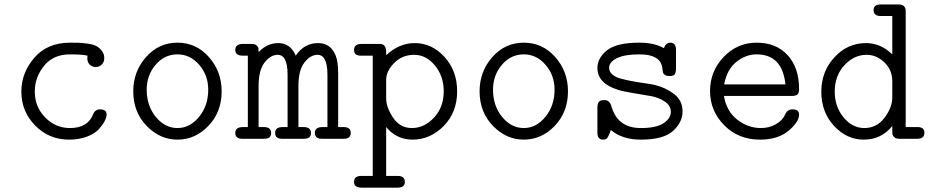

<svg xmlns="http://www.w3.org/2000/svg" viewBox="-20 -631 4239 873"><path d="M77.1 -214.8Q77.1 -299.8 136 -368.4Q194.8 -437 299.8 -437Q323.7 -437 338.4 -436.5Q353 -436 377.9 -432.6Q402.8 -429.2 417 -422.1Q431.2 -415 442.6 -400.6Q454.1 -386.2 454.1 -366.2Q454.1 -349.1 442.6 -337.6Q431.2 -326.2 415 -326.2Q398.9 -326.2 387.9 -337.2Q377 -348.1 377 -366.2Q377 -374 377.9 -377.9Q355 -383.8 297.9 -383.8Q222.7 -383.8 180.4 -331.8Q138.2 -279.8 138.2 -214.8Q138.2 -145 185.5 -96.9Q232.9 -48.8 297.9 -48.8Q377.9 -48.8 402.8 -109.9Q411.6 -133.8 435.1 -133.8Q464.8 -133.8 464.8 -109.9Q464.8 -98.6 456.5 -81.8Q448.2 -64.9 430.2 -44.4Q412.1 -23.9 376 -10Q339.8 3.9 293 3.9Q203.1 3.9 140.1 -60.1Q77.1 -124 77.1 -214.8Z M585.9 -215.8Q585.9 -305.7 643.8 -371.3Q701.7 -437 786.9 -437Q872.1 -437 929.9 -371.6Q987.8 -306.2 987.8 -215.8Q987.8 -121.6 927.7 -58.8Q867.7 3.9 787.1 3.9Q707 3.9 646.5 -58.8Q585.9 -121.6 585.9 -215.8ZM647 -223.1Q647 -149.9 688.5 -99.4Q730 -48.8 786.9 -48.8Q843.8 -48.8 885.3 -99.9Q926.8 -150.9 926.8 -223.1Q926.8 -289.1 885.7 -336.4Q844.7 -383.8 787.1 -383.8Q728 -383.8 687.5 -336.4Q647 -289.1 647 -223.1Z M1049.8 -26.9Q1049.8 -52.7 1083 -53.2H1106.9V-377.9Q1106.9 -377.9 1084 -377.9Q1049.8 -377.9 1049.8 -403.8Q1049.8 -430.7 1083 -431.2H1125Q1140.1 -431.2 1147.5 -423.6Q1154.8 -416 1155.3 -410.4Q1155.8 -404.8 1155.8 -394Q1194.8 -435.1 1244.6 -435.1Q1300.8 -435.1 1324.7 -377.9Q1362.8 -435.1 1426.8 -435.1Q1483.9 -435.1 1506.8 -377Q1517.6 -350.1 1517.6 -294.9Q1517.6 -292.5 1517.6 -290V-53.2H1542Q1575.2 -53.2 1574.7 -26.9Q1574.7 0 1543 0H1442.9Q1412.1 0 1411.6 -26.9Q1411.6 -52.7 1444.8 -53.2H1468.8V-291Q1468.8 -381.8 1423.8 -381.8Q1391.6 -381.8 1364.3 -346.9Q1336.9 -312 1336.9 -240.2V-53.2H1360.8Q1394 -53.2 1394 -25.9Q1394 0 1361.8 0H1261.7Q1231 0 1231 -26.9Q1231 -52.7 1263.7 -53.2H1287.6V-291Q1287.6 -381.8 1242.7 -381.8Q1210.4 -381.8 1183.1 -346.9Q1155.8 -312 1155.8 -240.2V-53.2H1180.7Q1212.9 -53.2 1212.9 -25.9Q1212.9 0 1180.7 0H1080.6Q1049.8 0 1049.8 -26.9Z M1589.8 195.8Q1589.8 168.9 1622.6 168.9H1674.8V-377.9H1620.6Q1589.8 -377.9 1589.8 -403.8Q1589.8 -430.7 1622.6 -431.2H1707.5Q1735.4 -431.2 1735.8 -396V-379.9Q1794.9 -435.1 1865.7 -435.1Q1943.8 -435.1 2001.2 -372.1Q2058.6 -309.1 2058.6 -215.8Q2058.6 -120.6 1997.6 -58.3Q1936.5 3.9 1855.5 3.9Q1783.7 3.9 1735.8 -53.2V168.9H1790.5Q1820.8 169.9 1820.8 196.3Q1820.8 222.2 1788.6 222.2H1622.6Q1589.8 221.7 1589.8 195.8ZM1735.8 -184.1Q1735.8 -143.1 1767.3 -95.9Q1798.8 -48.8 1852.5 -48.8Q1909.7 -48.8 1953.6 -96.4Q1997.6 -144 1997.6 -215.8Q1997.6 -284.7 1957.5 -333.3Q1917.5 -381.8 1862.8 -381.8Q1809.6 -381.8 1772.7 -345Q1735.8 -308.1 1735.8 -267.1Z M2160.6 -215.8Q2160.6 -305.7 2218.5 -371.3Q2276.4 -437 2361.6 -437Q2446.8 -437 2504.6 -371.6Q2562.5 -306.2 2562.5 -215.8Q2562.5 -121.6 2502.4 -58.8Q2442.4 3.9 2361.8 3.9Q2281.7 3.9 2221.2 -58.8Q2160.6 -121.6 2160.6 -215.8ZM2221.7 -223.1Q2221.7 -149.9 2263.2 -99.4Q2304.7 -48.8 2361.6 -48.8Q2418.5 -48.8 2460 -99.9Q2501.5 -150.9 2501.5 -223.1Q2501.5 -289.1 2460.4 -336.4Q2419.4 -383.8 2361.8 -383.8Q2302.7 -383.8 2262.2 -336.4Q2221.7 -289.1 2221.7 -223.1Z M2696.3 -28.8V-139.2Q2696.3 -158.2 2701.9 -167Q2707.5 -175.8 2728.5 -175.8Q2751.5 -175.8 2759.3 -149.9Q2787.1 -48.8 2893.6 -48.8Q2964.4 -48.8 2997.3 -70.8Q3030.3 -92.8 3030.3 -123Q3030.3 -150.9 3002.4 -169.4Q2974.6 -188 2939.9 -194.1Q2905.3 -200.2 2857.4 -208Q2809.6 -215.8 2788.6 -223.1Q2696.8 -252 2696.3 -321.8Q2696.3 -366.7 2739.5 -401.9Q2782.7 -437 2886.7 -437Q2954.6 -437 2998.5 -412.1Q3002.4 -420.9 3004.9 -425Q3007.3 -429.2 3013.4 -433.1Q3019.5 -437 3027.3 -437Q3053.2 -437 3053.7 -404.8V-323.2Q3053.7 -313.5 3053.2 -309.8Q3052.7 -306.2 3050.5 -298.6Q3048.3 -291 3041.5 -288.1Q3034.7 -285.2 3023.4 -285.2Q3011.2 -285.2 3003.9 -290Q2996.6 -294.9 2995.1 -299.6Q2993.7 -304.2 2992.2 -315.2Q2990.7 -326.2 2990.7 -327.1Q2979.5 -383.8 2888.2 -383.8Q2887.2 -383.8 2886.7 -383.8Q2818.8 -383.8 2784.2 -366Q2749.5 -348.1 2749.5 -323.2Q2749.5 -306.2 2762.9 -293.5Q2776.4 -280.8 2801.5 -273.9Q2826.7 -267.1 2850.6 -262.5Q2874.5 -257.8 2906.5 -253.4Q2938.5 -249 2955.6 -245.1Q3004.4 -233.9 3043.9 -204.3Q3083.5 -174.8 3083.5 -124Q3083.5 -75.2 3040 -35.6Q2996.6 3.9 2894.5 3.9H2893.6Q2809.6 3.9 2757.3 -40Q2746.1 -5.9 2737.3 0Q2731.4 3.9 2722.7 3.9Q2722.2 3.9 2721.7 3.9Q2696.3 3.9 2696.3 -28.8Z M3420.4 -437Q3509.3 -437 3561.3 -380.1Q3613.3 -323.2 3613.3 -226.1Q3613.3 -206.1 3604.2 -200.4Q3595.2 -194.8 3582.5 -194.8H3271.5Q3283.7 -124 3333 -86.4Q3382.3 -48.8 3439.5 -48.8Q3477.5 -48.8 3507.6 -65.9Q3537.6 -83 3550.3 -110.8Q3560.1 -133.8 3582.5 -133.8Q3613.3 -133.8 3613.3 -109.9Q3613.3 -76.7 3565.4 -36.4Q3517.6 3.9 3435.5 3.9Q3337.4 3.9 3272.9 -61.5Q3208.5 -127 3208.5 -217Q3208.5 -307.1 3270.5 -372.1Q3332.5 -437 3420.4 -437ZM3272.5 -247.1H3551.3Q3537.1 -383.8 3420.4 -383.8Q3419.9 -383.8 3419.4 -383.8Q3371.6 -383.8 3328.6 -349.9Q3285.6 -315.9 3272.5 -247.1Z M3714.4 -213.9Q3714.4 -305.7 3773.9 -370.4Q3833.5 -435.1 3917.5 -435.1Q3984.4 -435.1 4037.1 -383.8V-558.1H3982.4Q3952.1 -559.1 3952.1 -585.4Q3952.1 -610.8 3985.4 -610.8H4065.4Q4098.6 -610.8 4098.1 -580.1V-53.2H4152.3Q4183.1 -53.2 4183.1 -26.9Q4183.1 0 4150.4 0H4070.3Q4054.2 0 4046.9 -6.6Q4039.6 -13.2 4038.3 -18.6Q4037.1 -23.9 4037.1 -35.2V-58.1Q3987.3 3.9 3907.2 3.9Q3830.1 3.9 3772.2 -58.6Q3714.4 -121.1 3714.4 -213.9ZM3775.4 -214.8Q3775.4 -146 3815.4 -97.4Q3855.5 -48.8 3910.2 -48.8Q3966.3 -48.8 4001.7 -95.5Q4037.1 -142.1 4037.1 -188V-261.2Q4037.1 -313 4001.2 -347.4Q3965.3 -381.8 3920.4 -381.8Q3863.3 -381.8 3819.3 -334.2Q3775.4 -286.6 3775.4 -214.8Z"/></svg>

Font: CMU Typewriter Text
Style: Light
Weight: 200
Version: Version 0.7.0